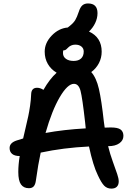

<svg xmlns="http://www.w3.org/2000/svg" viewBox="-20 -1111 780 1122"><path d="M630.9 -8.8Q605.5 -8.8 588.6 -26.1Q571.8 -43.5 551.8 -86.9Q524.4 -142.1 500 -254.9Q350.1 -247.6 217.8 -219.2Q203.1 -152.3 189.9 -57.1Q187 -33.7 177.5 -22.5Q168 -11.2 148.9 -11.2Q118.2 -11.2 102.5 -33.4Q86.9 -55.7 86.9 -106Q86.9 -148.4 95.2 -199.2Q65.4 -199.2 50.8 -211.7Q36.1 -224.1 36.1 -246.1Q36.1 -276.4 77.1 -290Q95.7 -295.9 115.2 -301.8Q119.1 -318.8 129.6 -364Q140.1 -409.2 145.3 -432.6Q150.4 -456.1 155.8 -492.9Q161.1 -529.8 162.1 -561Q163.6 -598.1 196.8 -598.1Q214.8 -598.1 233.9 -585.9Q270 -649.4 311 -686Q277.8 -705.6 259.5 -737.3Q241.2 -769 241.2 -809.1Q241.2 -860.4 282.2 -903.1Q323.2 -945.8 376 -950.2Q377.9 -951.7 381.6 -954.6Q385.3 -957.5 387.2 -959Q409.7 -977.1 419.7 -993.7Q429.7 -1010.3 439.9 -1041Q448.7 -1068.8 461.4 -1079.8Q474.1 -1090.8 494.1 -1090.8Q549.8 -1090.8 549.8 -1034.2Q549.8 -1004.9 536.4 -976.6Q522.9 -948.2 500 -926.8Q574.2 -892.6 574.2 -809.1Q574.2 -772.9 557.9 -741.7Q541.5 -710.4 513.2 -689.9Q543 -656.7 558.1 -591.1Q573.2 -525.4 586.9 -399.9Q587.9 -394 589.4 -382.6Q590.8 -371.1 591.8 -365.2Q597.7 -365.2 609.4 -365.7Q621.1 -366.2 627 -366.2Q668.5 -366.2 684.8 -354Q701.2 -341.8 701.2 -316.9Q701.2 -290.5 677.5 -273.7Q653.8 -256.8 612.8 -256.8H611.8Q623 -211.4 639.4 -166Q655.8 -120.6 664.8 -94.2Q673.8 -67.9 673.8 -50.8Q673.8 -30.8 662.8 -19.8Q651.9 -8.8 630.9 -8.8ZM348.1 -800.8Q348.1 -779.8 365.2 -767.3Q382.3 -754.9 410.2 -754.9Q438.5 -754.9 453.9 -769.3Q469.2 -783.7 469.2 -810.1Q469.2 -828.1 455.8 -839.1Q442.4 -850.1 419.9 -850.1Q406.2 -850.1 395.3 -845Q384.3 -839.8 378.7 -833.5Q373 -827.1 366.7 -822Q360.4 -816.9 354 -816.9H350.1Q348.1 -812 348.1 -800.8ZM412.1 -621.1Q375 -621.1 329.3 -543.5Q283.7 -465.8 246.1 -334Q351.1 -353.5 481 -360.8Q480.5 -367.7 479 -380.4Q477.5 -393.1 477.1 -398.9Q461.4 -538.6 450.7 -579.8Q439.9 -621.1 412.1 -621.1Z"/></svg>

Font: Shantell Sans Bouncy
Style: Regular
Weight: 500
Designer: Stephen Nixon, Anya Danilova, Shantell Martin
Foundry: Arrow Type
Version: Version 1.006;[9816181b4]